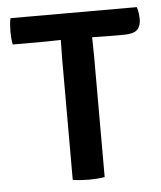

<svg xmlns="http://www.w3.org/2000/svg" viewBox="-45 -586 528 629"><g transform="rotate(-5 219.0 -271.0)"><path d="M169.5 -400Q169.5 -416.5 170 -429.8Q170.5 -443 170.5 -460Q161 -460 144 -459.5Q127 -459 117.5 -459H12.5Q10 -470.5 9.2 -481.5Q8.5 -492.5 8.5 -501.5Q8.5 -510.5 9.2 -522.5Q10 -534.5 12.5 -545.5H428Q431 -536.5 432.5 -525Q434 -513.5 434 -505.5Q434 -483 422 -471Q410 -459 378.5 -459H325.5Q316.5 -459 299.5 -459.5Q282.5 -460 273.5 -460Q273.5 -443 274 -429.8Q274.5 -416.5 274.5 -400V0Q264.5 2 249.5 3Q234.5 4 222.5 4Q210.5 4 195.5 3Q180.5 2 169.5 0Z"/></g></svg>

Font: Signika SC
Style: Regular
Weight: 400
Designer: Anna Giedryś
Foundry: Anna Giedryś
Version: Version 2.000; ttfautohint (v1.8.3) -l 8 -r 50 -G 200 -x 9 -